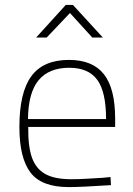

<svg xmlns="http://www.w3.org/2000/svg" viewBox="-20 -753 542 782"><path d="M59 0ZM59 -236Q59 -376 107.5 -442.5Q156 -509 261 -509Q357 -509 403 -451Q449 -393 449 -269V-236H95Q94 -157 110 -111.5Q126 -66 164 -44.5Q202 -23 271 -23Q297 -23 332.5 -25Q368 -27 400 -29L430 -32L432 1Q310 9 260 9Q149 9 104 -50.5Q59 -110 59 -236ZM412 -268Q412 -379 376 -428Q340 -477 262 -477Q179 -477 137 -426Q95 -375 94 -268ZM248 -733H277L399 -600H356L265 -700L170 -600H127Z"/></svg>

Font: Cairo ExtraLight
Style: Regular
Weight: 250
Designer: Mohamed Gaber, the designers of Titillium
Foundry: Kief Type Foundry
Version: Version 2.009; ttfautohint (v1.5.33-1714) -l 8 -r 50 -G 200 